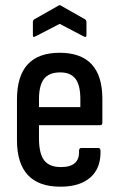

<svg xmlns="http://www.w3.org/2000/svg" viewBox="-20 -696 449 724"><path d="M208 8Q44 8 44 -168V-321Q44 -497 205 -497Q366 -497 366 -323V-234Q366 -224 358 -224H127V-175Q127 -117 146.5 -91.5Q166 -66 210 -66Q281 -66 278 -127Q278 -138 287 -138H351Q358 -138 359 -128Q361 -63 321.5 -27.5Q282 8 208 8ZM127 -292H283V-322Q283 -375 264.5 -399Q246 -423 207 -423Q165 -423 146 -398.5Q127 -374 127 -322ZM114 -559Q104 -553 104 -563V-612Q104 -620 109 -623L199 -674Q205 -679 211 -674L301 -623Q306 -620 306 -612V-563Q306 -553 295 -559L205 -606Z"/></svg>

Font: Sofia Sans Condensed Medium
Style: Regular
Weight: 500
Designer: Botio Nikoltchev, Ani Petrova
Foundry: lettersoup
Version: Version 4.101; ttfautohint (v1.8.4.7-5d5b)